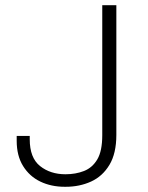

<svg xmlns="http://www.w3.org/2000/svg" viewBox="-20 -706 566 736"><path d="M228 10Q176 10 134.5 -10Q93 -30 68.5 -69.5Q44 -109 44 -166V-185H94V-172Q94 -101 133.5 -69.5Q173 -38 231 -38Q270 -38 302 -50.5Q334 -63 353 -95Q372 -127 372 -188V-686H426V-189Q426 -118 399.5 -74Q373 -30 329 -10Q285 10 232 10Z"/></svg>

Font: Chivo Medium Thin
Style: Regular
Weight: 250
Version: Version 2.002